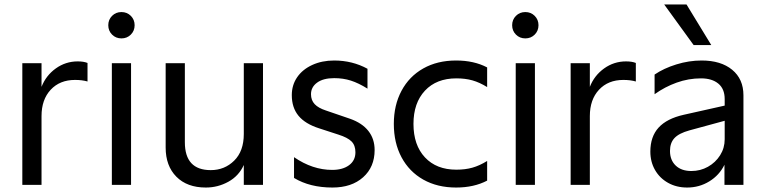

<svg xmlns="http://www.w3.org/2000/svg" viewBox="-20 -828 3423 860"><path d="M80 -545H166V-439Q186 -490 230 -521.5Q274 -553 328 -553Q355 -553 372 -546V-463Q348 -470 316 -470Q248 -470 207 -426Q166 -382 166 -308V0H80Z M481 -545H567V0H481ZM465 -715Q465 -740 482 -757Q499 -774 524 -774Q549 -774 566 -757Q583 -740 583 -715Q583 -690 566 -673Q549 -656 524 -656Q499 -656 482 -673Q465 -690 465 -715Z M1158 0H1072V-89Q1050 -40 1003 -14Q956 12 902 12Q818 12 770 -36.5Q722 -85 722 -167V-545H808V-191Q808 -66 924 -66Q986 -66 1029 -108.5Q1072 -151 1072 -228V-545H1158Z M1297 -31V-124Q1380 -67 1468 -67Q1515 -67 1543.5 -88Q1572 -109 1572 -146Q1572 -177 1554.5 -194.5Q1537 -212 1496 -225L1410 -253Q1347 -273 1317 -309.5Q1287 -346 1287 -402Q1287 -447 1311 -482Q1335 -517 1378.5 -537Q1422 -557 1477 -557Q1558 -557 1626 -520V-431Q1586 -456 1551.5 -467Q1517 -478 1477 -478Q1428 -478 1400.5 -458Q1373 -438 1373 -406Q1373 -379 1389.5 -361.5Q1406 -344 1440 -333L1548 -296Q1602 -277 1630 -241.5Q1658 -206 1658 -156Q1658 -80 1606.5 -34Q1555 12 1469 12Q1368 12 1297 -31Z M1744 -273Q1744 -357 1778.5 -421.5Q1813 -486 1876 -521.5Q1939 -557 2023 -557Q2103 -557 2162 -526V-438Q2128 -459 2096 -468Q2064 -477 2024 -477Q1935 -477 1883.5 -422Q1832 -367 1832 -273Q1832 -178 1883.5 -123Q1935 -68 2024 -68Q2064 -68 2096 -77Q2128 -86 2162 -107V-19Q2103 12 2023 12Q1939 12 1876 -23.5Q1813 -59 1778.5 -123.5Q1744 -188 1744 -273Z M2290 -545H2376V0H2290ZM2274 -715Q2274 -740 2291 -757Q2308 -774 2333 -774Q2358 -774 2375 -757Q2392 -740 2392 -715Q2392 -690 2375 -673Q2358 -656 2333 -656Q2308 -656 2291 -673Q2274 -690 2274 -715Z M2536 -545H2622V-439Q2642 -490 2686 -521.5Q2730 -553 2784 -553Q2811 -553 2828 -546V-463Q2804 -470 2772 -470Q2704 -470 2663 -426Q2622 -382 2622 -308V0H2536Z M2893 -149Q2893 -216 2930 -256.5Q2967 -297 3043 -314L3226 -355V-384Q3226 -430 3197.5 -453.5Q3169 -477 3120 -477Q3064 -477 3011 -458Q2958 -439 2912 -406V-494Q2953 -522 3009.5 -539.5Q3066 -557 3123 -557Q3209 -557 3259.5 -515.5Q3310 -474 3310 -401V0H3225V-90Q3202 -43 3157 -15.5Q3112 12 3058 12Q3010 12 2972.5 -9Q2935 -30 2914 -66.5Q2893 -103 2893 -149ZM3077 -62Q3117 -62 3151 -81Q3185 -100 3205.5 -132.5Q3226 -165 3226 -204V-287L3068 -244Q3021 -231 3001 -209.5Q2981 -188 2981 -152Q2981 -111 3006.5 -86.5Q3032 -62 3077 -62ZM3087 -626 2955 -808H3055L3166 -626Z"/></svg>

Font: Application
Style: Regular
Weight: 400
Designer: Wei Huang
Foundry: Wei Huang
Version: Version 0.012